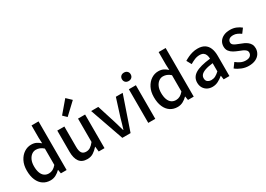

<svg xmlns="http://www.w3.org/2000/svg" viewBox="-2 -1802 3772 2725"><g transform="rotate(-30 1884.0 -440.0)"><path d="M276 14Q208 14 157 -20Q106 -54 78 -119Q50 -184 50 -275Q50 -364 83.5 -429Q117 -494 170.5 -529Q224 -564 285 -564Q333 -564 366.5 -547.5Q400 -531 433 -502L429 -593V-797H544V0H450L440 -62H437Q406 -30 365 -8Q324 14 276 14ZM304 -83Q339 -83 369 -99Q399 -115 429 -150V-418Q399 -445 369 -456.5Q339 -468 308 -468Q270 -468 238.5 -444.5Q207 -421 188 -378.5Q169 -336 169 -276Q169 -214 185 -170.5Q201 -127 231.5 -105Q262 -83 304 -83Z M879 14Q791 14 750 -43Q709 -100 709 -204V-551H825V-218Q825 -148 847 -117Q869 -86 917 -86Q955 -86 985 -105.5Q1015 -125 1049 -168V-551H1165V0H1070L1061 -83H1058Q1020 -40 978 -13Q936 14 879 14ZM933 -644 874 -701 1038 -894 1118 -818Z M1457 0 1264 -551H1381L1475 -254Q1487 -214 1499 -172.5Q1511 -131 1523 -90H1527Q1540 -131 1552 -172.5Q1564 -214 1575 -254L1669 -551H1781L1592 0Z M1882 0V-551H1997V0ZM1940 -653Q1907 -653 1887.5 -672Q1868 -691 1868 -723Q1868 -753 1887.5 -772Q1907 -791 1940 -791Q1971 -791 1991 -772Q2011 -753 2011 -723Q2011 -691 1991 -672Q1971 -653 1940 -653Z M2359 14Q2291 14 2240 -20Q2189 -54 2161 -119Q2133 -184 2133 -275Q2133 -364 2166.5 -429Q2200 -494 2253.5 -529Q2307 -564 2368 -564Q2416 -564 2449.5 -547.5Q2483 -531 2516 -502L2512 -593V-797H2627V0H2533L2523 -62H2520Q2489 -30 2448 -8Q2407 14 2359 14ZM2387 -83Q2422 -83 2452 -99Q2482 -115 2512 -150V-418Q2482 -445 2452 -456.5Q2422 -468 2391 -468Q2353 -468 2321.5 -444.5Q2290 -421 2271 -378.5Q2252 -336 2252 -276Q2252 -214 2268 -170.5Q2284 -127 2314.5 -105Q2345 -83 2387 -83Z M2930 14Q2883 14 2846.5 -6Q2810 -26 2789 -62Q2768 -98 2768 -146Q2768 -235 2846.5 -283.5Q2925 -332 3097 -351Q3096 -383 3087 -410Q3078 -437 3055.5 -453.5Q3033 -470 2992 -470Q2949 -470 2909 -453Q2869 -436 2833 -414L2790 -492Q2819 -510 2854 -526.5Q2889 -543 2929 -553.5Q2969 -564 3012 -564Q3081 -564 3125 -536.5Q3169 -509 3190.5 -457Q3212 -405 3212 -331V0H3118L3109 -63H3105Q3068 -31 3024 -8.5Q2980 14 2930 14ZM2965 -78Q3001 -78 3032 -94.5Q3063 -111 3097 -143V-277Q3016 -268 2968 -250.5Q2920 -233 2899.5 -209.5Q2879 -186 2879 -155Q2879 -114 2904 -96Q2929 -78 2965 -78Z M3524 14Q3468 14 3412.5 -8Q3357 -30 3317 -63L3372 -138Q3408 -109 3445.5 -91.5Q3483 -74 3527 -74Q3576 -74 3599.5 -95.5Q3623 -117 3623 -148Q3623 -173 3605.5 -190Q3588 -207 3560 -219.5Q3532 -232 3502 -243Q3465 -257 3429.5 -276.5Q3394 -296 3371 -326.5Q3348 -357 3348 -403Q3348 -450 3371.5 -486Q3395 -522 3439 -543Q3483 -564 3544 -564Q3599 -564 3644.5 -545Q3690 -526 3722 -499L3669 -428Q3640 -449 3610 -462.5Q3580 -476 3547 -476Q3501 -476 3479 -456.5Q3457 -437 3457 -408Q3457 -385 3473 -370Q3489 -355 3515.5 -344Q3542 -333 3572 -321Q3601 -311 3629.5 -297.5Q3658 -284 3681 -265.5Q3704 -247 3718.5 -220.5Q3733 -194 3733 -155Q3733 -109 3709 -70Q3685 -31 3639 -8.5Q3593 14 3524 14Z"/></g></svg>

Font: Noto Sans SC Medium
Style: Regular
Weight: 500
Designer: Ryoko NISHIZUKA  (kana, bopomofo & ideographs); Paul D. Hunt (Latin, Greek & Cyrillic); Sandoll Communications , Soo-you
Foundry: Adobe
Version: Version 2.004-H2;hotconv 1.0.118;makeotfexe 2.5.65603